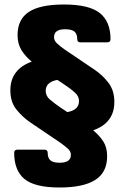

<svg xmlns="http://www.w3.org/2000/svg" viewBox="-20 -715 554 853"><path d="M245 118Q134 118 88.5 80Q43 42 43 -36Q43 -50 57 -50H178Q192 -50 192 -35Q192 -13 204 -2.5Q216 8 245 8Q295 8 295 -27Q295 -42 282 -54Q269 -66 248 -81L112 -173Q79 -196 52.5 -229Q26 -262 26 -314Q26 -361 50.5 -393Q75 -425 121 -441Q93 -464 75.5 -492Q58 -520 58 -559Q58 -629 108 -662Q158 -695 264 -695Q376 -695 423.5 -657Q471 -619 471 -541Q471 -527 457 -527H336Q323 -527 323 -542Q323 -564 311 -574.5Q299 -585 269 -585Q220 -585 220 -550Q220 -535 232.5 -523Q245 -511 266 -496L402 -404Q436 -381 462 -347Q488 -313 488 -262Q488 -169 394 -136Q422 -113 439 -86.5Q456 -60 456 -21Q456 51 403 84.5Q350 118 245 118ZM249 -237 279 -217Q303 -221 317 -233Q331 -245 331 -267Q331 -287 312.5 -304Q294 -321 265 -340L235 -360Q211 -356 197 -344Q183 -332 183 -311Q183 -289 201.5 -273Q220 -257 249 -237Z"/></svg>

Font: Sofia Sans Black
Style: Regular
Weight: 900
Designer: Botio Nikoltchev, Ani Petrova
Foundry: lettersoup
Version: Version 4.100; ttfautohint (v1.8.3)